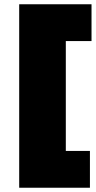

<svg xmlns="http://www.w3.org/2000/svg" viewBox="-20 -760 449 900"><path d="M70 120V-740H409V-567.5H288.5V-52.5H401.5V120Z"/></svg>

Font: Encode Sans SC SemiExpanded Black
Style: Regular
Weight: 900
Width: 6
Designer: Multiple Designers
Foundry: Impallari Type
Version: Version 3.002